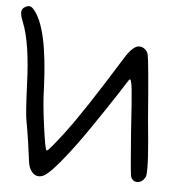

<svg xmlns="http://www.w3.org/2000/svg" viewBox="-51 -730 739 786"><g transform="rotate(5 319.0 -337.0)"><path d="M21.5 -676.8Q29.3 -681.6 36.1 -681.6Q46.9 -681.6 55.7 -670.9Q117.2 -603.5 127 -349.6Q127.9 -293 140.6 -199.2Q153.3 -105.5 159.2 -99.6H161.1Q168 -99.6 227.5 -177.7Q299.8 -272.5 443.4 -504.9Q475.6 -556.6 501 -556.6Q514.6 -556.6 525.4 -546.9Q536.1 -537.1 538.1 -525.4Q543.9 -501 562.5 -261.7Q563.5 -250 570.3 -177.7Q577.1 -105.5 577.1 -64.5Q577.1 -38.1 575.2 -30.8Q573.2 -23.4 565.4 -14.6Q554.7 -2.9 540 -2.9Q522.5 -2.9 514.6 -20.5Q510.7 -27.3 498 -200.2Q489.3 -337.9 484.9 -378.4Q480.5 -418.9 474.6 -418.9Q471.7 -418.9 463.9 -406.2Q449.2 -380.9 381.8 -280.3Q314.5 -179.7 285.2 -140.6Q188.5 -9.8 155.3 4.9Q145.5 8.8 137.7 8.8Q121.1 8.8 108.9 -5.4Q96.7 -19.5 92.8 -43.9Q82 -131.8 67.4 -211.9Q61.5 -238.3 56.6 -359.4Q50.8 -531.2 17.6 -613.3Q6.8 -639.6 6.8 -653.3Q6.8 -668.9 21.5 -676.8Z"/></g></svg>

Font: Schoolbell
Style: Regular
Weight: 400
Designer: Font Diner, Inc
Foundry: Font Diner, Inc
Version: Version 1.001